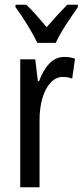

<svg xmlns="http://www.w3.org/2000/svg" viewBox="-20 -786 347 806"><path d="M249 -547Q273 -547 295 -540L283 -456Q266 -463 243 -463Q215 -463 192.5 -439Q170 -415 158 -374Q146 -333 146 -280V0H65V-537H128L139 -445H144Q161 -492 187.5 -519.5Q214 -547 249 -547ZM137 -606Q121 -639 96 -680Q71 -721 45 -756V-766H90Q109 -749 131.5 -723.5Q154 -698 176 -672Q202 -702 219.5 -721Q237 -740 262 -766H307V-756Q285 -725 257.5 -683Q230 -641 214 -606Z"/></svg>

Font: Noto Sans Lao ExtraCondensed
Style: Regular
Weight: 400
Width: 2
Designer: Monotype Design Team
Foundry: Monotype Imaging Inc.
Version: Version 2.004; ttfautohint (v1.8.4.7-5d5b)